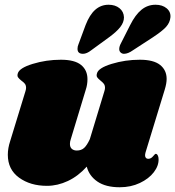

<svg xmlns="http://www.w3.org/2000/svg" viewBox="-20 -781 739 810"><path d="M594 -138Q592 -130 592 -126Q592 -119 595.5 -115Q599 -111 605 -111Q617 -111 625.5 -121.5Q634 -132 637 -132Q642 -132 645.5 -125.5Q649 -119 649 -110Q650 -82 629 -54.5Q608 -27 570 -9Q532 9 485 9Q426 9 391 -15Q356 -39 346 -78Q310 -38 266.5 -17.5Q223 3 178 3Q108 3 60.5 -31.5Q13 -66 13 -128Q13 -156 23 -186L87 -395Q90 -404 90 -410Q90 -421 85 -427.5Q80 -434 70 -441Q60 -449 56 -455Q52 -461 55 -471Q61 -494 118 -511.5Q175 -529 237 -529Q295 -529 322 -507Q349 -485 349 -447Q349 -424 342 -403L279 -195Q275 -184 275 -174Q275 -160 283 -153Q291 -146 304 -146Q323 -146 335 -157Q347 -168 359 -194L420 -395Q423 -404 423 -410Q423 -421 418 -427.5Q413 -434 404 -441Q394 -449 390 -455Q386 -461 389 -471Q394 -494 451 -511.5Q508 -529 570 -529Q628 -529 655.5 -507Q683 -485 683 -448Q683 -429 675 -403ZM438 -761Q466 -761 484 -746.5Q502 -732 503 -708Q503 -687 487.5 -667Q472 -647 439 -623L365 -569Q346 -554 330 -554Q307 -554 307 -575Q307 -585 311 -594L341 -675Q358 -719 382 -740Q406 -761 438 -761ZM636 -761Q665 -761 683 -746Q701 -731 699 -708Q697 -686 681 -668Q665 -650 624 -623L541 -569Q520 -554 503 -554Q495 -554 489 -559.5Q483 -565 483 -574Q483 -585 490 -598L529 -675Q551 -719 577 -740Q603 -761 636 -761Z"/></svg>

Font: Shrikhand
Style: Regular
Weight: 400
Italic angle: -14°
Version: Version 1.000;PS 1.000;hotconv 1.0.88;makeotf.lib2.5.647800